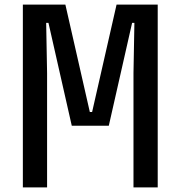

<svg xmlns="http://www.w3.org/2000/svg" viewBox="-20 -820 790 840"><path d="M80 0V-800H266L373 -330H383L490 -800H670V0H564V-500L568 -720H558L456 -270H294L192 -720H182L186 -500V0Z"/></svg>

Font: Martian Mono SemiExpanded
Style: Regular
Weight: 400
Width: 6
Monospace: yes
Designer: Roman Shamin
Foundry: Evil Martians
Version: Version 1.000